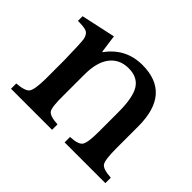

<svg xmlns="http://www.w3.org/2000/svg" viewBox="-109 -689 876 876"><g transform="rotate(45 329.0 -250.5)"><path d="M206 -414H209Q272 -501 379 -501Q563 -501 563 -289V-149Q563 -74 575 -56Q587 -38 640 -35V0H377V-35Q427 -37 440 -55Q453 -73 453 -143V-271Q453 -366 427.5 -406Q402 -446 345 -446Q286 -446 253.5 -403Q221 -360 222 -277V-149Q221 -73 232.5 -55.5Q244 -38 296 -35V0H31V-34Q84 -38 97 -55.5Q110 -73 111 -142V-262Q109 -373 105 -397Q99 -421 84.5 -428Q70 -435 28 -435V-465L194 -501Z"/></g></svg>

Font: Kolar Light
Style: Regular
Weight: 300
Designer: Ramakrishna Saiteja (Kannada); Shiva Nallaperumal (Latin)
Foundry: Indian Type Foundry
Version: Version 1.001;PS 1.0;hotconv 1.0.88;makeotf.lib2.5.647800